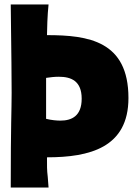

<svg xmlns="http://www.w3.org/2000/svg" viewBox="-20 -838 602 858"><path d="M186 -490C206 -493 224 -495 243 -495C297 -495 345 -477 345 -397C345 -320 301 -299 250 -299C234 -299 210 -301 186 -307ZM28 -818C31 -570 32 -502 32 -423C32 -341 28 -292 28 0H197C191 -94 190 -44 190 -135C380 -135 554 -178 554 -400C554 -655 375 -681 190 -681C190 -702 192 -774 197 -818Z"/></svg>

Font: Ranchers
Style: Regular
Weight: 400
Designer: Pablo Impallari, Brenda Gallo
Foundry: Pablo Impallari, Brenda Gallo
Version: Version 1.000